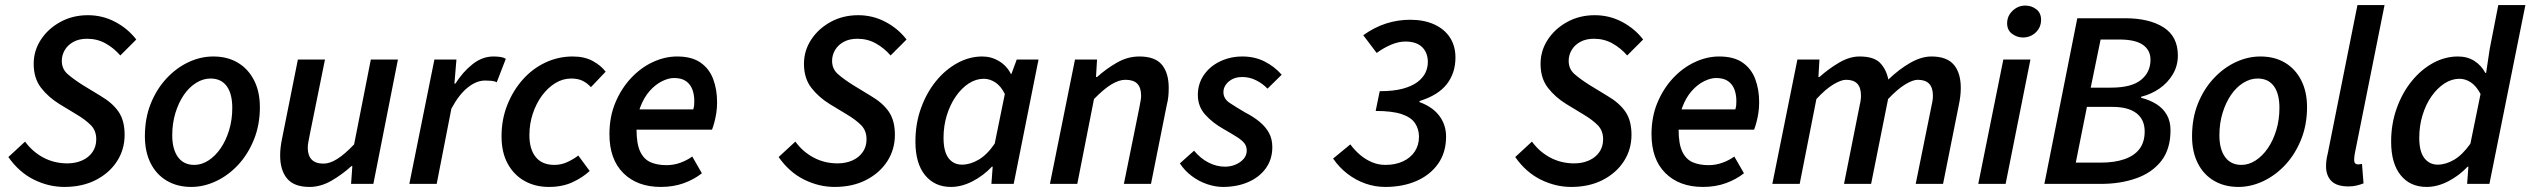

<svg xmlns="http://www.w3.org/2000/svg" viewBox="-20 -726 9990 758"><path d="M234 12Q172 12 113.5 -17Q55 -46 13 -106L79 -167Q108 -127 151 -104Q194 -81 246 -81Q278 -81 304 -92.5Q330 -104 345 -125.5Q360 -147 360 -176Q360 -210 339 -231.5Q318 -253 281 -275L215 -315Q171 -342 142 -379.5Q113 -417 113 -474Q113 -526 141.5 -569.5Q170 -613 218.5 -639.5Q267 -666 327 -666Q385 -666 435 -639.5Q485 -613 518 -570L455 -507Q430 -536 397 -554.5Q364 -573 324 -573Q292 -573 269.5 -560.5Q247 -548 235.5 -528Q224 -508 224 -486Q224 -454 246.5 -434Q269 -414 307 -390L376 -348Q424 -320 448 -285Q472 -250 472 -194Q472 -136 442 -89.5Q412 -43 358.5 -15.5Q305 12 234 12Z M735 12Q680 12 638.5 -12.5Q597 -37 574.5 -82Q552 -127 552 -188Q552 -259 575 -316.5Q598 -374 637 -416Q676 -458 724 -480.5Q772 -503 822 -503Q878 -503 919 -478.5Q960 -454 983 -409Q1006 -364 1006 -303Q1006 -233 982.5 -175Q959 -117 920.5 -75.5Q882 -34 833.5 -11Q785 12 735 12ZM747 -75Q776 -75 803 -92.5Q830 -110 851 -140.5Q872 -171 884.5 -212Q897 -253 897 -300Q897 -356 875 -386Q853 -416 811 -416Q782 -416 754.5 -399Q727 -382 706 -351.5Q685 -321 672.5 -280Q660 -239 660 -192Q660 -137 682.5 -106Q705 -75 747 -75Z M1202 12Q1141 12 1113.5 -21Q1086 -54 1086 -112Q1086 -129 1088 -145.5Q1090 -162 1094 -181L1156 -491H1263L1203 -195Q1200 -178 1197.5 -166Q1195 -154 1195 -143Q1195 -112 1210.5 -96Q1226 -80 1257 -80Q1282 -80 1311.5 -98.5Q1341 -117 1378 -156L1444 -491H1551L1454 0H1366L1371 -70H1367Q1331 -37 1288.5 -12.5Q1246 12 1202 12Z M1596 0 1695 -491H1782L1774 -396H1778Q1807 -442 1845.5 -472.5Q1884 -503 1928 -503Q1944 -503 1956.5 -501Q1969 -499 1977 -494L1941 -401Q1932 -406 1920 -407Q1908 -408 1895 -408Q1861 -408 1826.5 -380.5Q1792 -353 1762 -297L1704 0Z M2147 12Q2093 12 2051 -11.5Q2009 -35 1984.5 -79.5Q1960 -124 1960 -188Q1960 -254 1982.5 -311Q2005 -368 2043.5 -411.5Q2082 -455 2133 -479Q2184 -503 2241 -503Q2288 -503 2320.5 -485Q2353 -467 2371 -443L2313 -382Q2297 -399 2279 -407.5Q2261 -416 2235 -416Q2202 -416 2172.5 -398Q2143 -380 2120 -349Q2097 -318 2083.5 -277.5Q2070 -237 2070 -192Q2070 -137 2095 -106Q2120 -75 2169 -75Q2196 -75 2220.5 -86.5Q2245 -98 2263 -112L2308 -51Q2280 -25 2240 -6.5Q2200 12 2147 12Z M2589 12Q2496 12 2441 -42.5Q2386 -97 2386 -196Q2386 -265 2409.5 -321Q2433 -377 2471.5 -418Q2510 -459 2557.5 -481Q2605 -503 2653 -503Q2711 -503 2745.5 -479Q2780 -455 2795.5 -414Q2811 -373 2811 -322Q2811 -300 2808 -280.5Q2805 -261 2800.5 -244Q2796 -227 2791 -214H2464L2473 -294H2717Q2720 -305 2720.5 -311.5Q2721 -318 2721 -328Q2721 -352 2713.5 -372.5Q2706 -393 2688.5 -405.5Q2671 -418 2641 -418Q2619 -418 2593 -405Q2567 -392 2544.5 -366.5Q2522 -341 2507.5 -302.5Q2493 -264 2493 -214Q2493 -158 2507.5 -127.5Q2522 -97 2548.5 -85.5Q2575 -74 2611 -74Q2640 -74 2666 -83.5Q2692 -93 2713 -108L2751 -42Q2721 -18 2680 -3Q2639 12 2589 12Z M3275 12Q3213 12 3154.5 -17Q3096 -46 3054 -106L3120 -167Q3149 -127 3192 -104Q3235 -81 3287 -81Q3319 -81 3345 -92.5Q3371 -104 3386 -125.5Q3401 -147 3401 -176Q3401 -210 3380 -231.5Q3359 -253 3322 -275L3256 -315Q3212 -342 3183 -379.5Q3154 -417 3154 -474Q3154 -526 3182.5 -569.5Q3211 -613 3259.5 -639.5Q3308 -666 3368 -666Q3426 -666 3476 -639.5Q3526 -613 3559 -570L3496 -507Q3471 -536 3438 -554.5Q3405 -573 3365 -573Q3333 -573 3310.5 -560.5Q3288 -548 3276.5 -528Q3265 -508 3265 -486Q3265 -454 3287.5 -434Q3310 -414 3348 -390L3417 -348Q3465 -320 3489 -285Q3513 -250 3513 -194Q3513 -136 3483 -89.5Q3453 -43 3399.5 -15.5Q3346 12 3275 12Z M3734 12Q3670 12 3632 -34.5Q3594 -81 3594 -167Q3594 -238 3616 -299Q3638 -360 3675 -405.5Q3712 -451 3759.5 -477Q3807 -503 3858 -503Q3894 -503 3924.5 -484.5Q3955 -466 3971 -434H3973L3994 -491H4080L3982 0H3894L3899 -68H3896Q3862 -32 3819 -10Q3776 12 3734 12ZM3778 -76Q3810 -76 3843.5 -95.5Q3877 -115 3907 -159L3947 -355Q3931 -387 3909 -401Q3887 -415 3864 -415Q3833 -415 3804.5 -396.5Q3776 -378 3753.5 -345.5Q3731 -313 3718 -271Q3705 -229 3705 -182Q3705 -128 3724.5 -102Q3744 -76 3778 -76Z M4125 0 4224 -491H4311L4307 -422H4311Q4348 -455 4390 -479Q4432 -503 4478 -503Q4540 -503 4567 -470.5Q4594 -438 4594 -379Q4594 -362 4592.5 -345.5Q4591 -329 4586 -310L4524 0H4417L4477 -296Q4480 -314 4482.5 -325.5Q4485 -337 4485 -348Q4485 -380 4470 -395.5Q4455 -411 4423 -411Q4398 -411 4368 -393Q4338 -375 4299 -335L4233 0Z M4808 12Q4778 12 4745.5 1Q4713 -10 4685 -31Q4657 -52 4638 -81L4694 -131Q4720 -100 4751.5 -84Q4783 -68 4816 -68Q4839 -68 4858.5 -76.5Q4878 -85 4890 -99Q4902 -113 4902 -132Q4902 -148 4893 -160Q4884 -172 4863.5 -185Q4843 -198 4810 -217Q4767 -241 4738 -273.5Q4709 -306 4709 -351Q4709 -395 4732.5 -429.5Q4756 -464 4796.5 -483.5Q4837 -503 4885 -503Q4933 -503 4972 -483.5Q5011 -464 5040 -431L4984 -376Q4965 -396 4939 -409Q4913 -422 4884 -422Q4852 -422 4831 -404Q4810 -386 4810 -362Q4810 -336 4835 -319.5Q4860 -303 4894 -283Q4929 -265 4953 -245Q4977 -225 4990 -201Q5003 -177 5003 -145Q5003 -98 4978 -62.5Q4953 -27 4908.5 -7.5Q4864 12 4808 12Z M5449 12Q5408 12 5370 -1.5Q5332 -15 5299.5 -40Q5267 -65 5243 -100L5311 -156Q5328 -133 5349 -115Q5370 -97 5395.5 -86Q5421 -75 5449 -75Q5489 -75 5519 -89Q5549 -103 5565.5 -128Q5582 -153 5582 -186Q5582 -216 5566.5 -239.5Q5551 -263 5513.5 -275.5Q5476 -288 5411 -288L5427 -366Q5482 -366 5518.5 -376Q5555 -386 5576.5 -402.5Q5598 -419 5607.5 -439Q5617 -459 5617 -481Q5617 -518 5594.5 -540Q5572 -562 5528 -562Q5502 -562 5473 -550Q5444 -538 5415 -517L5362 -587Q5407 -619 5453 -633.5Q5499 -648 5547 -648Q5602 -648 5642.5 -629.5Q5683 -611 5704.5 -577.5Q5726 -544 5726 -499Q5726 -438 5692 -394Q5658 -350 5584 -327V-323Q5636 -304 5662.5 -268.5Q5689 -233 5689 -187Q5689 -124 5657.5 -79.5Q5626 -35 5572 -11.5Q5518 12 5449 12Z M6183 12Q6121 12 6062.5 -17Q6004 -46 5962 -106L6028 -167Q6057 -127 6100 -104Q6143 -81 6195 -81Q6227 -81 6253 -92.5Q6279 -104 6294 -125.5Q6309 -147 6309 -176Q6309 -210 6288 -231.5Q6267 -253 6230 -275L6164 -315Q6120 -342 6091 -379.5Q6062 -417 6062 -474Q6062 -526 6090.5 -569.5Q6119 -613 6167.5 -639.5Q6216 -666 6276 -666Q6334 -666 6384 -639.5Q6434 -613 6467 -570L6404 -507Q6379 -536 6346 -554.5Q6313 -573 6273 -573Q6241 -573 6218.5 -560.5Q6196 -548 6184.5 -528Q6173 -508 6173 -486Q6173 -454 6195.5 -434Q6218 -414 6256 -390L6325 -348Q6373 -320 6397 -285Q6421 -250 6421 -194Q6421 -136 6391 -89.5Q6361 -43 6307.5 -15.5Q6254 12 6183 12Z M6703 12Q6610 12 6555 -42.5Q6500 -97 6500 -196Q6500 -265 6523.5 -321Q6547 -377 6585.5 -418Q6624 -459 6671.5 -481Q6719 -503 6767 -503Q6825 -503 6859.5 -479Q6894 -455 6909.5 -414Q6925 -373 6925 -322Q6925 -300 6922 -280.5Q6919 -261 6914.5 -244Q6910 -227 6905 -214H6578L6587 -294H6831Q6834 -305 6834.5 -311.5Q6835 -318 6835 -328Q6835 -352 6827.5 -372.5Q6820 -393 6802.5 -405.5Q6785 -418 6755 -418Q6733 -418 6707 -405Q6681 -392 6658.5 -366.5Q6636 -341 6621.5 -302.5Q6607 -264 6607 -214Q6607 -158 6621.5 -127.5Q6636 -97 6662.5 -85.5Q6689 -74 6725 -74Q6754 -74 6780 -83.5Q6806 -93 6827 -108L6865 -42Q6835 -18 6794 -3Q6753 12 6703 12Z M6977 0 7076 -491H7163L7159 -422H7163Q7200 -455 7241 -479Q7282 -503 7321 -503Q7378 -503 7402.5 -477.5Q7427 -452 7435 -412Q7479 -454 7522.5 -478.5Q7566 -503 7605 -503Q7666 -503 7693.5 -470.5Q7721 -438 7721 -379Q7721 -362 7719 -345.5Q7717 -329 7713 -310L7651 0H7543L7603 -296Q7607 -314 7609 -325.5Q7611 -337 7611 -348Q7611 -380 7596 -395.5Q7581 -411 7551 -411Q7532 -411 7502 -393Q7472 -375 7434 -335L7367 0H7260L7319 -296Q7323 -314 7325 -325.5Q7327 -337 7327 -348Q7327 -380 7312.5 -395.5Q7298 -411 7268 -411Q7249 -411 7218.5 -393Q7188 -375 7151 -335L7085 0Z M7790 0 7889 -491H7996L7898 0ZM7966 -578Q7943 -578 7923.5 -592.5Q7904 -607 7904 -634Q7904 -663 7925.5 -683.5Q7947 -704 7976 -704Q8000 -704 8019 -689.5Q8038 -675 8038 -648Q8038 -618 8017 -598Q7996 -578 7966 -578Z M8051 0 8181 -654H8369Q8465 -654 8521.5 -618Q8578 -582 8578 -507Q8578 -466 8558 -432.5Q8538 -399 8505.5 -376.5Q8473 -354 8433 -344V-340Q8468 -331 8494 -314.5Q8520 -298 8534.5 -272.5Q8549 -247 8549 -212Q8549 -137 8512.5 -90.5Q8476 -44 8413.5 -22Q8351 0 8274 0ZM8234 -380H8314Q8395 -380 8432.5 -410.5Q8470 -441 8470 -490Q8470 -528 8440 -549Q8410 -570 8347 -570H8273ZM8175 -84H8274Q8328 -84 8367 -97.5Q8406 -111 8426.5 -138Q8447 -165 8447 -207Q8447 -254 8414.5 -279Q8382 -304 8320 -304H8219Z M8817 12Q8762 12 8720.5 -12.5Q8679 -37 8656.5 -82Q8634 -127 8634 -188Q8634 -259 8657 -316.5Q8680 -374 8719 -416Q8758 -458 8806 -480.5Q8854 -503 8904 -503Q8960 -503 9001 -478.5Q9042 -454 9065 -409Q9088 -364 9088 -303Q9088 -233 9064.5 -175Q9041 -117 9002.5 -75.5Q8964 -34 8915.5 -11Q8867 12 8817 12ZM8829 -75Q8858 -75 8885 -92.5Q8912 -110 8933 -140.5Q8954 -171 8966.5 -212Q8979 -253 8979 -300Q8979 -356 8957 -386Q8935 -416 8893 -416Q8864 -416 8836.5 -399Q8809 -382 8788 -351.5Q8767 -321 8754.5 -280Q8742 -239 8742 -192Q8742 -137 8764.5 -106Q8787 -75 8829 -75Z M9252 10Q9205 10 9184 -11.5Q9163 -33 9163 -70Q9163 -81 9164.5 -93Q9166 -105 9170 -121L9287 -706H9394L9276 -117Q9275 -109 9274.5 -104Q9274 -99 9274 -94Q9274 -77 9290 -77Q9293 -77 9296 -77.5Q9299 -78 9305 -79L9311 -2Q9298 3 9283.5 6.5Q9269 10 9252 10Z M9560 12Q9495 12 9457.5 -34.5Q9420 -81 9420 -167Q9420 -237 9442 -298.5Q9464 -360 9501.5 -406Q9539 -452 9586 -477.5Q9633 -503 9684 -503Q9721 -503 9748.5 -485.5Q9776 -468 9792 -438H9795L9809 -532L9843 -706H9950L9808 0H9720L9725 -68H9722Q9688 -32 9645 -10Q9602 12 9560 12ZM9604 -76Q9636 -76 9669 -95.5Q9702 -115 9733 -159L9773 -355Q9756 -387 9734.5 -401Q9713 -415 9690 -415Q9659 -415 9630.5 -396.5Q9602 -378 9579.5 -346Q9557 -314 9544 -271.5Q9531 -229 9531 -182Q9531 -128 9551 -102Q9571 -76 9604 -76Z"/></svg>

Font: Source Sans 3 SemiBold
Style: Italic
Weight: 600
Italic angle: -11°
Designer: Paul D. Hunt
Foundry: Adobe
Version: Version 3.046;hotconv 1.0.118;makeotfexe 2.5.65603